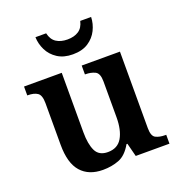

<svg xmlns="http://www.w3.org/2000/svg" viewBox="-137 -871 930 995"><g transform="rotate(-20 328.0 -373.0)"><path d="M263 10Q185 10 142.5 -38Q100 -86 100 -187V-417Q100 -461 81 -474Q62 -487 27 -487H25V-536H233V-208Q233 -143 251 -105.5Q269 -68 318 -68Q372 -68 396.5 -110Q421 -152 421 -223V-420Q421 -465 398.5 -476Q376 -487 346 -487H343V-536H554V-114Q554 -70 574.5 -59.5Q595 -49 626 -49H632V0H446L427 -74H422Q392 -21 351.5 -5.5Q311 10 263 10ZM321 -606Q271 -606 237 -628Q203 -650 186 -684.5Q169 -719 168 -756H227Q235 -720 259.5 -704Q284 -688 321 -688Q358 -688 382.5 -704Q407 -720 415 -756H475Q474 -719 457 -684.5Q440 -650 406.5 -628Q373 -606 321 -606Z"/></g></svg>

Font: Noto Naskh Arabic SemiBold
Style: Regular
Weight: 600
Designer: Monotype Design Team, David Williams, Mohamad Dakak and Nizar Qandah
Foundry: Monotype Imaging Inc.
Version: Version 2.016